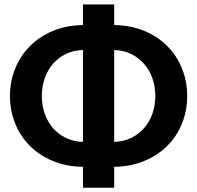

<svg xmlns="http://www.w3.org/2000/svg" viewBox="-20 -802 900 877"><path d="M501.5 -687.5Q577.5 -686.5 639.2 -660.8Q701 -635 744.5 -591Q788 -547 811.5 -488.5Q835 -430 835 -363.5Q835 -297 811.5 -238.5Q788 -180 744.5 -136.2Q701 -92.5 639.2 -66.8Q577.5 -41 501.5 -40V55.5H359V-40Q283 -41 221.2 -66.8Q159.5 -92.5 116 -136.2Q72.5 -180 49 -238.5Q25.5 -297 25.5 -363.5Q25.5 -430 49.2 -488.5Q73 -547 116.5 -591Q160 -635 221.5 -660.8Q283 -686.5 359 -687.5V-781.5H501.5ZM359 -573.5Q316 -572.5 281.5 -555.8Q247 -539 222.2 -510.8Q197.5 -482.5 184.2 -444.5Q171 -406.5 171 -363.5Q171 -320.5 184.2 -282.8Q197.5 -245 222.2 -216.8Q247 -188.5 281.5 -171.8Q316 -155 359 -154ZM501.5 -154Q544 -155 578.8 -171.8Q613.5 -188.5 638.2 -216.8Q663 -245 676.2 -282.8Q689.5 -320.5 689.5 -363.5Q689.5 -406.5 676.2 -444.2Q663 -482 638.2 -510.2Q613.5 -538.5 578.8 -555.5Q544 -572.5 501.5 -573.5Z"/></svg>

Font: Lato
Style: Regular
Weight: 800
Designer: Lukasz Dziedzic with Adam Twardoch and Botio Nikoltchev
Foundry: tyPoland Lukasz Dziedzic
Version: Version 2.015; 2015-08-06; http://www.latofonts.com/; ttfaut